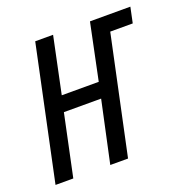

<svg xmlns="http://www.w3.org/2000/svg" viewBox="-102 -629 700 724"><g transform="rotate(-20 248.0 -267.5)"><path d="M1 0 114.3 -535.2H186L138.7 -309.6H287.1L334 -535.2H496.1L482.9 -472.7H392.6L292 0H220.7L273.9 -247.1H124.5L72.3 0Z"/></g></svg>

Font: Open Sans Condensed
Style: Italic
Weight: 400
Width: 3
Italic angle: -12°
Designer: Monotype Design Team
Foundry: Monotype Imaging Inc.
Version: Version 3.000